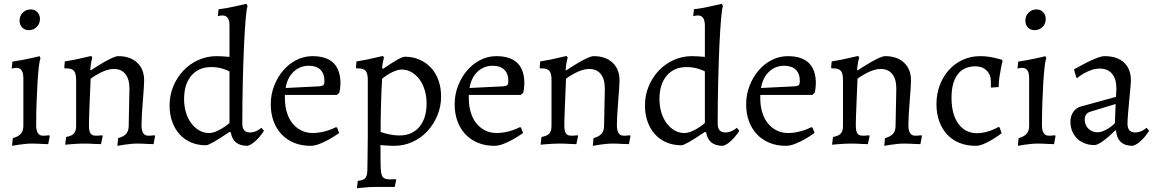

<svg xmlns="http://www.w3.org/2000/svg" viewBox="-20 -762 6126 1019"><path d="M133 -602Q111 -602 97.5 -616Q84 -630 84 -653Q84 -678 101 -695Q118 -712 143 -712Q164 -712 178 -698Q192 -684 192 -661Q192 -636 175 -619Q158 -602 133 -602ZM48 -29Q78 -37 91 -52.5Q104 -68 104 -94V-348Q104 -402 67 -402Q60 -402 50 -400Q46 -399 42 -398L46 -435Q71 -439 96.5 -443.5Q122 -448 143 -453Q168 -458 190 -464L195 -452Q190 -441 186 -406.5Q182 -372 179 -323Q176 -274 174 -215.5Q172 -157 172 -98Q172 -42 207 -42Q212 -42 218 -42Q224 -42 229 -43Q235 -43 242 -44L244 -40L236 3Q221 3 205 2Q191 1 176 0.5Q161 0 147 0Q131 0 113 2Q95 4 80 6Q62 9 44 12Z M607 -29Q637 -37 650 -52.5Q663 -68 663 -94L667 -292Q667 -342 645.5 -369Q624 -396 584 -396Q566 -396 547 -390Q528 -384 511.5 -375.5Q495 -367 481.5 -358.5Q468 -350 461 -344Q460 -318 458.5 -282Q457 -246 455.5 -210Q454 -174 453 -143.5Q452 -113 452 -98Q452 -67 460 -54.5Q468 -42 488 -42Q493 -42 499 -42Q505 -42 510 -43Q516 -43 523 -44L525 -40L516 3Q500 3 484 2Q470 1 454.5 0.5Q439 0 425 0Q409 0 391.5 1Q374 2 360 3Q342 5 326 6L331 -35Q360 -40 372 -53Q384 -66 384 -94V-338Q384 -372 373 -385.5Q362 -399 335 -399H324L321 -403L324 -436Q350 -440 375 -445Q400 -450 420 -455Q443 -460 464 -465L470 -457Q467 -448 465 -437Q463 -428 461.5 -416Q460 -404 459 -391L461 -388Q470 -394 489.5 -406.5Q509 -419 531.5 -432Q554 -445 575 -454.5Q596 -464 608 -464Q671 -464 708 -429.5Q745 -395 745 -335Q745 -322 743 -291.5Q741 -261 738 -225Q735 -189 733 -154.5Q731 -120 731 -98Q731 -42 766 -42Q771 -42 777 -42Q783 -42 788 -43Q794 -43 801 -44L803 -40L795 3Q780 3 764 2Q750 1 735 0.5Q720 0 706 0Q690 0 672 2Q654 4 639 6Q621 9 603 12Z M1198 -62Q1094 9 1073 9Q1030 9 994.5 -6Q959 -21 933.5 -49Q908 -77 894 -116Q880 -155 880 -202Q880 -256 899.5 -303.5Q919 -351 953 -387Q987 -423 1032.5 -443.5Q1078 -464 1129 -464Q1143 -464 1160 -463Q1177 -462 1198 -460V-626Q1198 -680 1161 -680Q1154 -680 1144 -678Q1140 -677 1136 -676L1140 -713Q1166 -716 1192.5 -721Q1219 -726 1240 -731Q1265 -736 1288 -742L1294 -729Q1289 -720 1284 -663Q1279 -606 1275 -518.5Q1271 -431 1268.5 -323Q1266 -215 1266 -105Q1266 -59 1307 -59Q1319 -59 1330 -62.5Q1341 -66 1349 -71Q1359 -76 1367 -84L1381 -68Q1369 -49 1355 -33Q1343 -19 1327 -6Q1311 7 1294 12Q1216 12 1205 -59ZM1198 -383Q1187 -389 1172 -394Q1159 -399 1141.5 -402.5Q1124 -406 1101 -406Q1034 -406 995.5 -360.5Q957 -315 957 -236Q957 -198 967 -165Q977 -132 995 -108Q1013 -84 1037 -70Q1061 -56 1089 -56Q1107 -56 1126 -64Q1145 -72 1161 -82Q1179 -93 1198 -109Z M1677 -304Q1692 -306 1697 -311Q1702 -316 1702 -331Q1702 -371 1680.5 -392Q1659 -413 1619 -413Q1572 -413 1538.5 -381.5Q1505 -350 1496 -295ZM1492 -258V-242Q1492 -200 1502.5 -165.5Q1513 -131 1532.5 -107Q1552 -83 1579.5 -69.5Q1607 -56 1640 -56Q1663 -56 1685.5 -60.5Q1708 -65 1725 -71Q1745 -78 1763 -87L1769 -85L1780 -56Q1753 -37 1726 -22Q1703 -9 1676.5 1.5Q1650 12 1627 12Q1580 12 1541 -4Q1502 -20 1474.5 -49Q1447 -78 1432 -118.5Q1417 -159 1417 -209Q1417 -260 1435 -306.5Q1453 -353 1483 -388Q1513 -423 1553 -443.5Q1593 -464 1638 -464Q1787 -464 1787 -319Q1786 -298 1785 -291.5Q1784 -285 1781 -270L1768 -258Z M1879 198Q1895 196 1905 192.5Q1915 189 1920.5 181Q1926 173 1928 160Q1930 147 1930 126Q1930 114 1930.5 92.5Q1931 71 1931 47Q1931 23 1931.5 -0.5Q1932 -24 1932 -40V-338Q1932 -372 1921 -385.5Q1910 -399 1883 -399H1872L1869 -403L1872 -436Q1898 -440 1923 -445Q1948 -450 1968 -455Q1991 -460 2012 -465L2018 -457Q2016 -449 2014 -440Q2012 -432 2010.5 -422.5Q2009 -413 2008 -403L2012 -396Q2057 -427 2087 -444Q2117 -461 2128 -461Q2171 -461 2206.5 -445.5Q2242 -430 2267.5 -402.5Q2293 -375 2307 -336Q2321 -297 2321 -250Q2321 -196 2301 -148.5Q2281 -101 2247.5 -65Q2214 -29 2168.5 -8.5Q2123 12 2072 12Q2063 12 2050 11.5Q2037 11 2026 10Q2013 9 1999 8Q1999 34 1999.5 59.5Q2000 85 2000 111Q2000 157 2009 173.5Q2018 190 2047 190Q2055 190 2064 189.5Q2073 189 2081 189L2083 192L2075 230H1980Q1958 230 1939 231Q1920 232 1906 234Q1889 236 1874 237ZM2000 -62Q2020 -54 2047.5 -48.5Q2075 -43 2100 -43Q2167 -43 2205.5 -88.5Q2244 -134 2244 -213Q2244 -251 2234 -284Q2224 -317 2206 -341Q2188 -365 2164 -379Q2140 -393 2112 -393Q2092 -393 2063 -379.5Q2034 -366 2008 -344Q2006 -313 2004.5 -277.5Q2003 -242 2002 -204.5Q2001 -167 2000.5 -130.5Q2000 -94 2000 -62Z M2653 -304Q2668 -306 2673 -311Q2678 -316 2678 -331Q2678 -371 2656.5 -392Q2635 -413 2595 -413Q2548 -413 2514.5 -381.5Q2481 -350 2472 -295ZM2468 -258V-242Q2468 -200 2478.5 -165.5Q2489 -131 2508.5 -107Q2528 -83 2555.5 -69.5Q2583 -56 2616 -56Q2639 -56 2661.5 -60.5Q2684 -65 2701 -71Q2721 -78 2739 -87L2745 -85L2756 -56Q2729 -37 2702 -22Q2679 -9 2652.5 1.5Q2626 12 2603 12Q2556 12 2517 -4Q2478 -20 2450.5 -49Q2423 -78 2408 -118.5Q2393 -159 2393 -209Q2393 -260 2411 -306.5Q2429 -353 2459 -388Q2489 -423 2529 -443.5Q2569 -464 2614 -464Q2763 -464 2763 -319Q2762 -298 2761 -291.5Q2760 -285 2757 -270L2744 -258Z M3130 -29Q3160 -37 3173 -52.5Q3186 -68 3186 -94L3190 -292Q3190 -342 3168.5 -369Q3147 -396 3107 -396Q3089 -396 3070 -390Q3051 -384 3034.5 -375.5Q3018 -367 3004.5 -358.5Q2991 -350 2984 -344Q2983 -318 2981.5 -282Q2980 -246 2978.5 -210Q2977 -174 2976 -143.5Q2975 -113 2975 -98Q2975 -67 2983 -54.5Q2991 -42 3011 -42Q3016 -42 3022 -42Q3028 -42 3033 -43Q3039 -43 3046 -44L3048 -40L3039 3Q3023 3 3007 2Q2993 1 2977.5 0.5Q2962 0 2948 0Q2932 0 2914.5 1Q2897 2 2883 3Q2865 5 2849 6L2854 -35Q2883 -40 2895 -53Q2907 -66 2907 -94V-338Q2907 -372 2896 -385.5Q2885 -399 2858 -399H2847L2844 -403L2847 -436Q2873 -440 2898 -445Q2923 -450 2943 -455Q2966 -460 2987 -465L2993 -457Q2990 -448 2988 -437Q2986 -428 2984.5 -416Q2983 -404 2982 -391L2984 -388Q2993 -394 3012.5 -406.5Q3032 -419 3054.5 -432Q3077 -445 3098 -454.5Q3119 -464 3131 -464Q3194 -464 3231 -429.5Q3268 -395 3268 -335Q3268 -322 3266 -291.5Q3264 -261 3261 -225Q3258 -189 3256 -154.5Q3254 -120 3254 -98Q3254 -42 3289 -42Q3294 -42 3300 -42Q3306 -42 3311 -43Q3317 -43 3324 -44L3326 -40L3318 3Q3303 3 3287 2Q3273 1 3258 0.5Q3243 0 3229 0Q3213 0 3195 2Q3177 4 3162 6Q3144 9 3126 12Z M3721 -62Q3617 9 3596 9Q3553 9 3517.5 -6Q3482 -21 3456.5 -49Q3431 -77 3417 -116Q3403 -155 3403 -202Q3403 -256 3422.5 -303.5Q3442 -351 3476 -387Q3510 -423 3555.5 -443.5Q3601 -464 3652 -464Q3666 -464 3683 -463Q3700 -462 3721 -460V-626Q3721 -680 3684 -680Q3677 -680 3667 -678Q3663 -677 3659 -676L3663 -713Q3689 -716 3715.5 -721Q3742 -726 3763 -731Q3788 -736 3811 -742L3817 -729Q3812 -720 3807 -663Q3802 -606 3798 -518.5Q3794 -431 3791.5 -323Q3789 -215 3789 -105Q3789 -59 3830 -59Q3842 -59 3853 -62.5Q3864 -66 3872 -71Q3882 -76 3890 -84L3904 -68Q3892 -49 3878 -33Q3866 -19 3850 -6Q3834 7 3817 12Q3739 12 3728 -59ZM3721 -383Q3710 -389 3695 -394Q3682 -399 3664.5 -402.5Q3647 -406 3624 -406Q3557 -406 3518.5 -360.5Q3480 -315 3480 -236Q3480 -198 3490 -165Q3500 -132 3518 -108Q3536 -84 3560 -70Q3584 -56 3612 -56Q3630 -56 3649 -64Q3668 -72 3684 -82Q3702 -93 3721 -109Z M4200 -304Q4215 -306 4220 -311Q4225 -316 4225 -331Q4225 -371 4203.5 -392Q4182 -413 4142 -413Q4095 -413 4061.5 -381.5Q4028 -350 4019 -295ZM4015 -258V-242Q4015 -200 4025.5 -165.5Q4036 -131 4055.5 -107Q4075 -83 4102.5 -69.5Q4130 -56 4163 -56Q4186 -56 4208.5 -60.5Q4231 -65 4248 -71Q4268 -78 4286 -87L4292 -85L4303 -56Q4276 -37 4249 -22Q4226 -9 4199.5 1.5Q4173 12 4150 12Q4103 12 4064 -4Q4025 -20 3997.5 -49Q3970 -78 3955 -118.5Q3940 -159 3940 -209Q3940 -260 3958 -306.5Q3976 -353 4006 -388Q4036 -423 4076 -443.5Q4116 -464 4161 -464Q4310 -464 4310 -319Q4309 -298 4308 -291.5Q4307 -285 4304 -270L4291 -258Z M4677 -29Q4707 -37 4720 -52.5Q4733 -68 4733 -94L4737 -292Q4737 -342 4715.5 -369Q4694 -396 4654 -396Q4636 -396 4617 -390Q4598 -384 4581.5 -375.5Q4565 -367 4551.5 -358.5Q4538 -350 4531 -344Q4530 -318 4528.5 -282Q4527 -246 4525.5 -210Q4524 -174 4523 -143.5Q4522 -113 4522 -98Q4522 -67 4530 -54.5Q4538 -42 4558 -42Q4563 -42 4569 -42Q4575 -42 4580 -43Q4586 -43 4593 -44L4595 -40L4586 3Q4570 3 4554 2Q4540 1 4524.5 0.5Q4509 0 4495 0Q4479 0 4461.5 1Q4444 2 4430 3Q4412 5 4396 6L4401 -35Q4430 -40 4442 -53Q4454 -66 4454 -94V-338Q4454 -372 4443 -385.5Q4432 -399 4405 -399H4394L4391 -403L4394 -436Q4420 -440 4445 -445Q4470 -450 4490 -455Q4513 -460 4534 -465L4540 -457Q4537 -448 4535 -437Q4533 -428 4531.5 -416Q4530 -404 4529 -391L4531 -388Q4540 -394 4559.5 -406.5Q4579 -419 4601.5 -432Q4624 -445 4645 -454.5Q4666 -464 4678 -464Q4741 -464 4778 -429.5Q4815 -395 4815 -335Q4815 -322 4813 -291.5Q4811 -261 4808 -225Q4805 -189 4803 -154.5Q4801 -120 4801 -98Q4801 -42 4836 -42Q4841 -42 4847 -42Q4853 -42 4858 -43Q4864 -43 4871 -44L4873 -40L4865 3Q4850 3 4834 2Q4820 1 4805 0.5Q4790 0 4776 0Q4760 0 4742 2Q4724 4 4709 6Q4691 9 4673 12Z M5285 -86 5296 -55Q5271 -36 5246 -21Q5225 -8 5201 2Q5177 12 5159 12Q5111 12 5072.5 -3.5Q5034 -19 5007 -48Q4980 -77 4965 -118Q4950 -159 4950 -209Q4950 -263 4967.5 -309.5Q4985 -356 5016 -390.5Q5047 -425 5089.5 -444.5Q5132 -464 5181 -464Q5205 -464 5226 -461Q5247 -458 5263 -454Q5281 -450 5298 -445L5301 -438Q5296 -420 5292 -398Q5288 -379 5284.5 -354Q5281 -329 5280 -300L5239 -297V-328Q5239 -365 5216.5 -387.5Q5194 -410 5157 -410Q5095 -410 5062.5 -367Q5030 -324 5030 -243Q5030 -155 5066.5 -105Q5103 -55 5166 -55Q5187 -55 5207 -60Q5227 -65 5243 -71Q5261 -78 5279 -88Z M5471 -602Q5449 -602 5435.5 -616Q5422 -630 5422 -653Q5422 -678 5439 -695Q5456 -712 5481 -712Q5502 -712 5516 -698Q5530 -684 5530 -661Q5530 -636 5513 -619Q5496 -602 5471 -602ZM5386 -29Q5416 -37 5429 -52.5Q5442 -68 5442 -94V-348Q5442 -402 5405 -402Q5398 -402 5388 -400Q5384 -399 5380 -398L5384 -435Q5409 -439 5434.5 -443.5Q5460 -448 5481 -453Q5506 -458 5528 -464L5533 -452Q5528 -441 5524 -406.5Q5520 -372 5517 -323Q5514 -274 5512 -215.5Q5510 -157 5510 -98Q5510 -42 5545 -42Q5550 -42 5556 -42Q5562 -42 5567 -43Q5573 -43 5580 -44L5582 -40L5574 3Q5559 3 5543 2Q5529 1 5514 0.5Q5499 0 5485 0Q5469 0 5451 2Q5433 4 5418 6Q5400 9 5382 12Z M5905 -292Q5905 -343 5882 -370.5Q5859 -398 5817 -398Q5792 -398 5771 -390Q5750 -382 5733 -373Q5714 -362 5697 -348L5692 -351L5680 -394Q5714 -413 5745 -429Q5771 -442 5798.5 -453Q5826 -464 5843 -464Q5909 -464 5945.5 -430Q5982 -396 5982 -335Q5982 -321 5979 -292Q5976 -263 5973 -228.5Q5970 -194 5967 -160.5Q5964 -127 5964 -105Q5964 -59 6005 -59Q6017 -59 6028 -62.5Q6039 -66 6047 -71Q6057 -76 6065 -84L6079 -68Q6067 -50 6054 -34Q6042 -20 6026.5 -7Q6011 6 5992 12Q5910 12 5903 -69L5899 -70Q5863 -34 5833.5 -13Q5804 8 5789 8Q5761 8 5737.5 -1Q5714 -10 5697 -26.5Q5680 -43 5670.5 -66Q5661 -89 5661 -116Q5661 -145 5675.5 -167Q5690 -189 5714 -196L5903 -248ZM5901 -210 5766 -169Q5737 -160 5737 -127Q5737 -98 5756.5 -79Q5776 -60 5806 -60Q5825 -60 5850.5 -73.5Q5876 -87 5897 -108Z"/></svg>

Font: Alegreya
Style: Regular
Weight: 400
Designer: Juan Pablo del Peral
Foundry: Juan Pablo del Peral
Version: Version 1.003